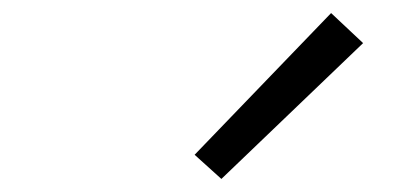

<svg xmlns="http://www.w3.org/2000/svg" viewBox="-20 -819 640 294"><path d="M319 -545 278 -582 487 -799 536 -753Z"/></svg>

Font: Iosevka Light Extended
Style: Italic
Weight: 300
Width: 7
Italic angle: -9°
Monospace: yes
Designer: Belleve Invis
Foundry: Belleve Invis
Version: Version 32.5.0; ttfautohint (v1.8.4)